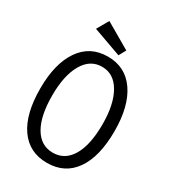

<svg xmlns="http://www.w3.org/2000/svg" viewBox="-194 -890 889 999"><g transform="rotate(30 250.0 -390.0)"><path d="M27 -308Q27 -457 85.5 -542Q144 -627 250 -627Q356 -627 414.5 -542Q473 -457 473 -308Q473 -155 415 -72Q357 11 250 11Q143 11 85 -72Q27 -155 27 -308ZM401 -308Q401 -427 361 -496.5Q321 -566 250 -566Q179 -566 139 -496.5Q99 -427 99 -308Q99 -184 138.5 -117Q178 -50 250 -50Q322 -50 361.5 -117Q401 -184 401 -308ZM123 -721 163 -791 316 -702 293 -660Z"/></g></svg>

Font: Vazir Code
Style: Code
Weight: 400
Foundry: DejaVu fonts team - Redesigned by Saber Rastikerdar
Version: Version 1.1.2